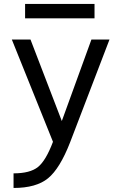

<svg xmlns="http://www.w3.org/2000/svg" viewBox="-20 -725 602 975"><path d="M107.4 -631.8V-705.1H460V-631.8ZM293.9 -110.4 444.3 -524.4H536.1L335.9 -2Q284.2 130.9 224.1 180.2Q164.1 229.5 48.8 229.5V155.3Q132.8 155.3 172.9 123Q212.9 90.8 249 -4.9L40 -524.4H134.8Z"/></svg>

Font: irohakakuC Regular
Style: Regular
Weight: 400
Designer: [Source Han Sans]
Ryoko NISHIZUKA Ë•øÂ°öÊ∂ºÂ≠ê (kana & ideographs); Paul D. Hunt (Latin, Greek & Cyrillic); Wenlong ZHAN
Version: Version 1.001.20160904